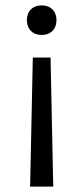

<svg xmlns="http://www.w3.org/2000/svg" viewBox="-20 -533 310 714"><path d="M135 -403Q110 -403 95 -418Q80 -433 80 -458Q80 -483 95 -498Q110 -513 135 -513Q160 -513 175 -498Q190 -483 190 -458Q190 -433 175 -418Q160 -403 135 -403ZM92 161 102 -319H168L178 161Z"/></svg>

Font: Imprima
Style: Regular
Weight: 400
Designer: Eduardo Tunni
Foundry: Eduardo Tunni
Version: Version 1.002; ttfautohint (v1.8.4.7-5d5b);gftools[0.9.23]